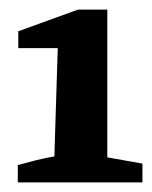

<svg xmlns="http://www.w3.org/2000/svg" viewBox="-20 -753 316 399"><path d="M17 -374V-410Q35 -415 55 -420Q75 -425 93 -428L100 -653H18V-688L142 -733H203V-426L276 -413V-374Z"/></svg>

Font: Piazzolla SC
Style: Bold
Weight: 700
Designer: Juan Pablo del Peral
Foundry: Huerta Tipografica
Version: Version 1.330